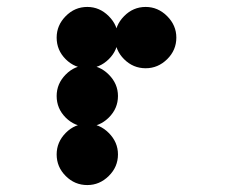

<svg xmlns="http://www.w3.org/2000/svg" viewBox="-20 -524 707 548"><path d="M395.8 -504.2Q430.8 -504.2 457.1 -477.9Q483.3 -451.7 483.3 -416.7Q483.3 -380.8 457.1 -355Q430.8 -329.2 395.8 -329.2Q360 -329.2 334.2 -355Q308.3 -380.8 308.3 -416.7Q308.3 -451.7 334.2 -477.9Q360 -504.2 395.8 -504.2ZM187.9 -457.5Q205.8 -475 229.2 -475Q252.5 -475 270 -457.5Q287.5 -440 287.5 -416.7Q287.5 -393.3 270 -375.4Q252.5 -357.5 229.2 -357.5Q205.8 -357.5 187.9 -375.4Q170 -393.3 170 -416.7Q170 -440 187.9 -457.5ZM229.2 -170.8Q264.2 -170.8 290.4 -144.6Q316.7 -118.3 316.7 -83.3Q316.7 -47.5 290.4 -21.7Q264.2 4.2 229.2 4.2Q193.3 4.2 167.5 -21.7Q141.7 -47.5 141.7 -83.3Q141.7 -118.3 167.5 -144.6Q193.3 -170.8 229.2 -170.8ZM229.2 -337.5Q264.2 -337.5 290.4 -311.2Q316.7 -285 316.7 -250Q316.7 -214.2 290.4 -188.3Q264.2 -162.5 229.2 -162.5Q193.3 -162.5 167.5 -188.3Q141.7 -214.2 141.7 -250Q141.7 -285 167.5 -311.2Q193.3 -337.5 229.2 -337.5ZM229.2 -504.2Q264.2 -504.2 290.4 -477.9Q316.7 -451.7 316.7 -416.7Q316.7 -380.8 290.4 -355Q264.2 -329.2 229.2 -329.2Q193.3 -329.2 167.5 -355Q141.7 -380.8 141.7 -416.7Q141.7 -451.7 167.5 -477.9Q193.3 -504.2 229.2 -504.2Z"/></svg>

Font: 0xA000-Dots-Mono
Style: Dots-Mono
Weight: 400
Version: Version 0.1